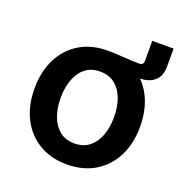

<svg xmlns="http://www.w3.org/2000/svg" viewBox="-122 -769 846 888"><g transform="rotate(20 300.5 -325.0)"><path d="M300.3 -477.5V-548.3Q319.3 -548.3 338.9 -547.4Q358.4 -546.4 378.2 -544.9Q397.9 -543.5 417.7 -542.5Q437.5 -541.5 456.5 -541.5Q478 -541.5 478 -561.5V-661.1H583V-570.8Q583 -525.9 555.7 -501.7Q528.3 -477.5 477.5 -477.5Q435.5 -477.5 389.2 -477.5Q342.8 -477.5 300.3 -477.5ZM300.8 11.2Q222.2 11.2 163.8 -23.9Q105.5 -59.1 73.5 -121.8Q41.5 -184.6 41.5 -268.1Q41.5 -352.1 73.5 -415.3Q105.5 -478.5 163.8 -513.4Q222.2 -548.3 300.8 -548.3Q380.4 -548.3 438.7 -513.4Q497.1 -478.5 529.1 -415.3Q561 -352.1 561 -268.1Q561 -184.6 529.1 -121.8Q497.1 -59.1 438.7 -23.9Q380.4 11.2 300.8 11.2ZM300.8 -91.8Q344.7 -91.8 374 -115.2Q403.3 -138.7 418 -178.5Q432.6 -218.3 432.6 -268.6Q432.6 -318.8 418 -358.9Q403.3 -398.9 374 -422.1Q344.7 -445.3 300.8 -445.3Q257.3 -445.3 228.3 -422.1Q199.2 -398.9 184.6 -358.9Q169.9 -318.8 169.9 -268.6Q169.9 -218.3 184.6 -178.5Q199.2 -138.7 228.3 -115.2Q257.3 -91.8 300.8 -91.8Z"/></g></svg>

Font: Inter 17pt SemiBold
Style: Regular
Weight: 600
Version: Version 4.001;git-66647c0bb